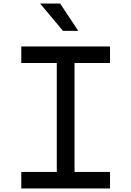

<svg xmlns="http://www.w3.org/2000/svg" viewBox="-20 -1062 740 1082"><path d="M100 0V-93H300V-707H100V-800H600V-707H400V-93H600V0ZM421 -888H335L206 -1042H319Z"/></svg>

Font: Martian Mono Light
Style: Regular
Weight: 300
Monospace: yes
Designer: Roman Shamin
Foundry: Evil Martians
Version: Version 1.000; ttfautohint (v1.8.4.7-5d5b)